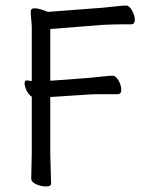

<svg xmlns="http://www.w3.org/2000/svg" viewBox="-20 -505 516 695"><path d="M93 141 95 52V-155Q85 -161 77 -176Q69 -192 69 -203Q69 -214 77 -214H79Q87 -212 95 -212V-410L91 -461Q91 -475 104 -475Q117 -475 134.5 -469Q152 -463 153 -462L351 -477Q374 -479 399.5 -482Q425 -485 436.5 -485Q448 -485 458 -467Q468 -449 468 -433Q468 -417 455 -417H432Q390 -417 352 -415L162 -400V-213H166L302 -223Q325 -225 350.5 -228Q376 -231 387.5 -231Q399 -231 409 -213.5Q419 -196 419 -180Q419 -164 406 -164H343Q317 -164 303 -163L166 -154H162V53L165 159Q165 170 147 170Q129 170 111 162Q93 154 93 141Z"/></svg>

Font: Moon Stars Kai T
Style: Regular
Weight: 400
Designer: GuiWonder
Version: Version 1.101